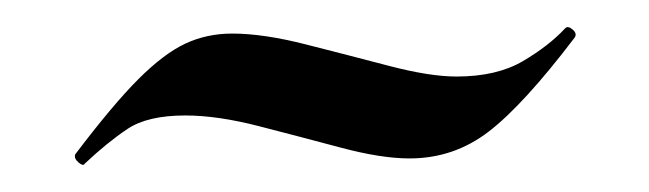

<svg xmlns="http://www.w3.org/2000/svg" viewBox="-20 -265 483 143"><path d="M43 -143Q42 -141 38.5 -144Q35 -147 36 -150Q64 -187 83 -206Q102 -225 118 -232.5Q134 -240 153 -240Q176 -240 207.5 -232Q239 -224 269.5 -216Q300 -208 320 -208Q350 -208 369.5 -219.5Q389 -231 401 -244Q403 -246 406.5 -243Q410 -240 408 -237Q370 -187 344 -167Q318 -147 285 -147Q264 -147 234 -155Q204 -163 173 -171Q142 -179 118 -179Q90 -179 75 -169Q60 -159 43 -143Z"/></svg>

Font: Cormorant Infant Light
Style: Italic
Weight: 300
Italic angle: -10°
Designer: Christian Thalmann (Catharsis Fonts)
Foundry: Catharsis Fonts
Version: Version 4.001